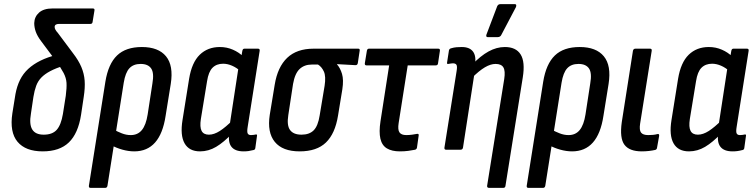

<svg xmlns="http://www.w3.org/2000/svg" viewBox="-20 -726 3658 931"><path d="M187 8Q104 8 65 -38.5Q26 -85 40 -177L55 -270Q62 -308 77 -338.5Q92 -369 117 -392Q142 -415 176.5 -432Q211 -449 255 -460L292 -409Q250 -395 223.5 -381Q197 -367 180.5 -350Q164 -333 155.5 -310Q147 -287 142 -256L130 -175Q121 -123 136.5 -98Q152 -73 192 -73Q234 -73 255 -96.5Q276 -120 285 -173L299 -262Q304 -301 302.5 -324.5Q301 -348 288.5 -372Q276 -396 250 -432L179 -527Q161 -551 153.5 -572Q146 -593 146 -614Q147 -645 169.5 -665Q192 -685 235 -685H430Q440 -685 438 -675L429 -620Q428 -610 418 -610H266Q245 -610 245 -595Q245 -583 260 -567L334 -468Q361 -433 374.5 -401Q388 -369 390.5 -335Q393 -301 386 -256L373 -169Q359 -79 314 -35.5Q269 8 187 8Z M419 185Q410 185 411 175L491 -330Q505 -416 547.5 -457Q590 -498 668 -498Q748 -498 785 -453Q822 -408 808 -319L783 -164Q770 -78 732 -35Q694 8 631 8Q603 8 573 -0.5Q543 -9 520 -22L531 -98Q549 -88 570.5 -79.5Q592 -71 614 -71Q648 -71 668 -95.5Q688 -120 696 -171L719 -321Q728 -372 713 -394Q698 -416 662 -416Q627 -416 607.5 -395Q588 -374 580 -325L501 175Q499 185 490 185Z M950 8Q897 8 875 -31Q853 -70 865 -144L897 -344Q910 -423 948.5 -460.5Q987 -498 1046 -498Q1080 -498 1109.5 -485Q1139 -472 1159 -452L1146 -381Q1127 -398 1105 -407.5Q1083 -417 1062 -417Q1030 -417 1010.5 -397.5Q991 -378 984 -332L954 -149Q948 -110 957.5 -91.5Q967 -73 993 -73Q1018 -73 1046 -91Q1074 -109 1109 -144L1106 -79Q1065 -36 1028 -14Q991 8 950 8ZM1161 8Q1120 8 1102.5 -14Q1085 -36 1092 -81L1095 -101L1093 -115L1138 -409L1148 -438L1155 -479Q1157 -490 1165 -490H1231Q1241 -490 1239 -479L1181 -111Q1177 -87 1181 -79Q1185 -71 1197 -71Q1204 -71 1210 -72Q1216 -73 1221 -74Q1228 -75 1226 -66L1218 -8Q1217 1 1207 2Q1196 5 1185 6.5Q1174 8 1161 8Z M1433 8Q1350 8 1312.5 -38Q1275 -84 1288 -169L1312 -315Q1326 -401 1372.5 -445.5Q1419 -490 1501 -490H1717Q1726 -490 1724 -480L1715 -420Q1713 -410 1704 -410L1614 -415V-414Q1630 -396 1638.5 -367.5Q1647 -339 1640 -293L1619 -165Q1605 -78 1560.5 -35Q1516 8 1433 8ZM1442 -73Q1480 -73 1501 -94Q1522 -115 1530 -166L1554 -310Q1561 -356 1550.5 -379Q1540 -402 1522 -413H1492Q1456 -413 1433 -391.5Q1410 -370 1401 -319L1378 -168Q1370 -118 1386.5 -95.5Q1403 -73 1442 -73Z M1919 8Q1880 8 1856 -6.5Q1832 -21 1824.5 -53.5Q1817 -86 1825 -138L1867 -409H1757Q1748 -409 1749 -419L1759 -480Q1761 -490 1769 -490H2105Q2115 -490 2113 -479L2104 -419Q2103 -409 2093 -409H1957L1913 -129Q1908 -97 1917 -84Q1926 -71 1950 -71Q1964 -71 1978.5 -73Q1993 -75 2003 -77Q2012 -78 2010 -68L2002 -11Q2001 -3 1993 0Q1979 3 1960 5.5Q1941 8 1919 8Z M2352 185Q2341 185 2342 175L2425 -343Q2431 -382 2421 -399Q2411 -416 2383 -416Q2359 -416 2331 -399.5Q2303 -383 2267 -347L2270 -413Q2310 -455 2349 -476.5Q2388 -498 2428 -498Q2482 -498 2504.5 -462Q2527 -426 2515 -351L2431 175Q2430 185 2420 185ZM2143 0Q2134 0 2135 -10L2194 -381Q2198 -404 2193.5 -411.5Q2189 -419 2176 -419Q2172 -419 2166 -418Q2160 -417 2154 -416Q2146 -414 2148 -424L2157 -482Q2159 -490 2168 -492Q2181 -496 2194 -497Q2207 -498 2219 -498Q2257 -498 2273.5 -476Q2290 -454 2283 -412L2280 -397L2281 -373L2225 -10Q2223 0 2213 0ZM2344 -546Q2339 -546 2338 -550.5Q2337 -555 2339 -559L2391 -696Q2394 -702 2398 -704Q2402 -706 2408 -706H2476Q2482 -706 2483 -702Q2484 -698 2482 -692L2411 -557Q2406 -546 2393 -546Z M2542 185Q2533 185 2534 175L2614 -330Q2628 -416 2670.5 -457Q2713 -498 2791 -498Q2871 -498 2908 -453Q2945 -408 2931 -319L2906 -164Q2893 -78 2855 -35Q2817 8 2754 8Q2726 8 2696 -0.5Q2666 -9 2643 -22L2654 -98Q2672 -88 2693.5 -79.5Q2715 -71 2737 -71Q2771 -71 2791 -95.5Q2811 -120 2819 -171L2842 -321Q2851 -372 2836 -394Q2821 -416 2785 -416Q2750 -416 2730.5 -395Q2711 -374 2703 -325L2624 175Q2622 185 2613 185Z M3092 8Q3032 8 3008 -24Q2984 -56 2995 -134L3049 -479Q3051 -490 3061 -490H3132Q3142 -490 3140 -479L3084 -127Q3079 -95 3088.5 -83Q3098 -71 3123 -71Q3134 -71 3146 -72Q3158 -73 3168 -76Q3178 -78 3176 -66L3166 -10Q3165 -1 3157 1Q3144 4 3127 6Q3110 8 3092 8Z M3321 8Q3268 8 3246 -31Q3224 -70 3236 -144L3268 -344Q3281 -423 3319.5 -460.5Q3358 -498 3417 -498Q3451 -498 3480.5 -485Q3510 -472 3530 -452L3517 -381Q3498 -398 3476 -407.5Q3454 -417 3433 -417Q3401 -417 3381.5 -397.5Q3362 -378 3355 -332L3325 -149Q3319 -110 3328.5 -91.5Q3338 -73 3364 -73Q3389 -73 3417 -91Q3445 -109 3480 -144L3477 -79Q3436 -36 3399 -14Q3362 8 3321 8ZM3532 8Q3491 8 3473.5 -14Q3456 -36 3463 -81L3466 -101L3464 -115L3509 -409L3519 -438L3526 -479Q3528 -490 3536 -490H3602Q3612 -490 3610 -479L3552 -111Q3548 -87 3552 -79Q3556 -71 3568 -71Q3575 -71 3581 -72Q3587 -73 3592 -74Q3599 -75 3597 -66L3589 -8Q3588 1 3578 2Q3567 5 3556 6.5Q3545 8 3532 8Z"/></svg>

Font: Sofia Sans Condensed SemiBold
Style: Italic
Weight: 600
Italic angle: -9°
Version: Version 4.100